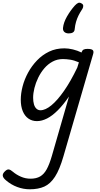

<svg xmlns="http://www.w3.org/2000/svg" viewBox="-115 -875 733 1414"><path d="M104 519Q57 519 11.5 502Q-34 485 -71 453Q-92 436 -94.5 420Q-97 404 -79 387Q-63 371 -50 373Q-37 375 -20 390Q6 412 39.5 426.5Q73 441 110 441Q152 441 180.5 424.5Q209 408 229 371.5Q249 335 267 273L393 -164Q351 -103 310.5 -62.5Q270 -22 231.5 -2.5Q193 17 157 17Q121 17 94 -2Q67 -21 52.5 -56.5Q38 -92 38 -140Q38 -187 51.5 -239Q65 -291 92 -340.5Q119 -390 158 -430.5Q197 -471 247 -495Q297 -519 359 -519Q389 -519 422 -511Q455 -503 486 -488V-491Q491 -505 501 -510Q511 -515 529 -515Q559 -515 568 -506Q577 -497 571 -477L352 277Q324 374 290 426.5Q256 479 211.5 499Q167 519 104 519ZM183 -63Q219 -63 263 -99Q307 -135 356 -205Q405 -275 454 -377L466 -416Q431 -431 402 -435.5Q373 -440 348 -440Q307 -440 272.5 -421.5Q238 -403 211.5 -372Q185 -341 166.5 -303Q148 -265 138.5 -226.5Q129 -188 129 -155Q129 -128 135 -107Q141 -86 153.5 -74.5Q166 -63 183 -63ZM485 -850Q497 -844 498 -833Q499 -822 492 -810Q474 -783 463 -760.5Q452 -738 445 -714Q438 -690 435 -660Q434 -644 422.5 -636.5Q411 -629 392 -629Q370 -629 358.5 -640Q347 -651 349 -670Q353 -709 378 -753Q403 -797 436 -834Q450 -849 461 -853.5Q472 -858 485 -850Z"/></svg>

Font: Playwrite AU QLD
Style: Regular
Weight: 400
Designer: Veronika Burian, José Scaglione
Foundry: TypeTogether
Version: Version 1.002